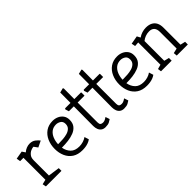

<svg xmlns="http://www.w3.org/2000/svg" viewBox="85 -1432 2208 2208"><g transform="rotate(-45 1188.5 -328.5)"><path d="M46 0 37 -44 96 -58V-415H42L34 -463L132 -480L159 -440Q181 -460 208 -470.5Q235 -481 260 -481Q304 -481 332.5 -459Q361 -437 377 -415L301 -378L267 -424Q249 -424 223.5 -413Q198 -402 178.5 -377.5Q159 -353 159 -312V-64L299 -44V0Z M639 4Q566 4 518 -27.5Q470 -59 446 -113Q422 -167 422 -232Q422 -301 447 -357Q472 -413 519 -446Q566 -479 632 -479Q673 -479 706.5 -463.5Q740 -448 760.5 -419Q781 -390 781 -348Q781 -295 755 -262.5Q729 -230 686.5 -213.5Q644 -197 595 -191Q546 -185 499 -185H491Q501 -127 537.5 -89.5Q574 -52 644 -52Q676 -52 707 -61.5Q738 -71 761 -88L778 -34Q759 -20 736 -11.5Q713 -3 688.5 0.5Q664 4 639 4ZM488 -244H505Q533 -244 569 -246.5Q605 -249 638 -258.5Q671 -268 693 -289.5Q715 -311 715 -348Q715 -388 687.5 -405Q660 -422 631 -422Q585 -422 554 -397.5Q523 -373 506.5 -332.5Q490 -292 488 -244Z M1014 4Q983 4 962.5 -10.5Q942 -25 932 -50Q922 -75 922 -106L924 -424H844L830 -468L837 -479H925L926 -647L982 -661L988 -650L987 -479H1093Q1098 -479 1098 -473V-424H986V-101Q986 -74 997.5 -64Q1009 -54 1031 -54Q1052 -54 1070 -64.5Q1088 -75 1095 -80L1112 -29Q1100 -20 1077.5 -8Q1055 4 1014 4Z M1317 4Q1286 4 1265.5 -10.5Q1245 -25 1235 -50Q1225 -75 1225 -106L1227 -424H1147L1133 -468L1140 -479H1228L1229 -647L1285 -661L1291 -650L1290 -479H1396Q1401 -479 1401 -473V-424H1289V-101Q1289 -74 1300.5 -64Q1312 -54 1334 -54Q1355 -54 1373 -64.5Q1391 -75 1398 -80L1415 -29Q1403 -20 1380.5 -8Q1358 4 1317 4Z M1688 4Q1615 4 1567 -27.5Q1519 -59 1495 -113Q1471 -167 1471 -232Q1471 -301 1496 -357Q1521 -413 1568 -446Q1615 -479 1681 -479Q1722 -479 1755.5 -463.5Q1789 -448 1809.5 -419Q1830 -390 1830 -348Q1830 -295 1804 -262.5Q1778 -230 1735.5 -213.5Q1693 -197 1644 -191Q1595 -185 1548 -185H1540Q1550 -127 1586.5 -89.5Q1623 -52 1693 -52Q1725 -52 1756 -61.5Q1787 -71 1810 -88L1827 -34Q1808 -20 1785 -11.5Q1762 -3 1737.5 0.5Q1713 4 1688 4ZM1537 -244H1554Q1582 -244 1618 -246.5Q1654 -249 1687 -258.5Q1720 -268 1742 -289.5Q1764 -311 1764 -348Q1764 -388 1736.5 -405Q1709 -422 1680 -422Q1634 -422 1603 -397.5Q1572 -373 1555.5 -332.5Q1539 -292 1537 -244Z M1918 0 1912 -43 1967 -58V-420L1913 -416L1904 -463L2005 -481L2027 -440Q2054 -459 2085.5 -469Q2117 -479 2150 -479Q2196 -479 2228 -462.5Q2260 -446 2276.5 -414Q2293 -382 2293 -334V-58L2354 -44V0H2174L2170 -44L2230 -58V-327Q2230 -375 2208.5 -398.5Q2187 -422 2145 -422Q2114 -422 2083.5 -411Q2053 -400 2030 -380V-59L2091 -44V0Z"/></g></svg>

Font: Kreon Light Light
Style: Regular
Weight: 300
Version: Version 2.002